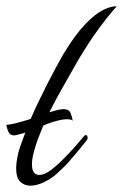

<svg xmlns="http://www.w3.org/2000/svg" viewBox="-38 -584 389 607"><path d="M58 3Q39 3 26 -9.5Q13 -22 13 -53Q13 -60 14 -68.5Q15 -77 17 -87Q19 -101 26 -121Q33 -141 42 -165Q35 -162 29 -161Q23 -160 18 -158Q10 -156 7 -156Q-6 -156 -11 -166.5Q-16 -177 -18 -189Q-5 -190 16 -195.5Q37 -201 59 -208Q83 -263 112 -319.5Q141 -376 163 -414Q200 -475 232 -508Q264 -541 289 -553Q314 -565 331 -564Q305 -535 274 -493Q243 -451 208 -392Q182 -346 159.5 -306.5Q137 -267 118 -229Q129 -232 137.5 -234.5Q146 -237 153 -238Q155 -238 157.5 -238.5Q160 -239 162 -239Q180 -239 185 -227Q190 -215 192 -202Q189 -207 173 -207Q163 -207 147.5 -203.5Q132 -200 110 -192Q109 -191 106 -190Q103 -189 99 -187Q93 -172 87 -157.5Q81 -143 76 -127Q63 -89 63 -65Q63 -31 86 -31Q104 -31 126.5 -49Q149 -67 162 -81Q182 -101 197.5 -118.5Q213 -136 228 -154Q231 -157 233 -157Q239 -157 239 -148Q239 -143 235 -139Q224 -126 213.5 -112.5Q203 -99 191 -86Q181 -73 168.5 -60.5Q156 -48 144 -37Q127 -21 103 -9Q79 3 58 3Z"/></svg>

Font: Birthstone Bounce
Style: Regular
Weight: 400
Designer: Robert E. Leuschke
Foundry: Rob Leuschke
Version: Version 1.010; ttfautohint (v1.8.3)